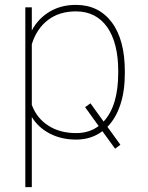

<svg xmlns="http://www.w3.org/2000/svg" viewBox="-20 -558 602 781"><path d="M487.8 -267.6C487.8 -267.6 487.8 -267.6 487.8 -267.6C487.8 -353 470.2 -419.9 434.6 -467.3C398.9 -514.6 350.6 -538.1 288.6 -538.1C288.6 -538.1 288.6 -538.1 288.6 -538.1C249 -538.1 213.9 -529.3 183.1 -511.2C152.3 -493.2 127.4 -467.8 109.4 -434.1C109.4 -434.1 109.4 -528.3 109.4 -528.3C109.4 -528.3 83 -528.3 83 -528.3C83 -528.3 83 203.1 83 203.1C83 203.1 109.4 203.1 109.4 203.1C109.4 203.1 109.4 -82 109.4 -82C109.4 -82 109.4 -82 109.4 -82C127 -53.2 151.4 -30.8 182.6 -14.6C213.9 1.5 249.5 9.8 289.6 9.8C289.6 9.8 289.6 9.8 289.6 9.8C330.6 9.8 366.2 -1.5 396.5 -24.4C396.5 -24.4 448.2 46.9 448.2 46.9C448.2 46.9 469.7 30.8 469.7 30.8C469.7 30.8 417 -42 417 -42C417 -42 417 -42 417 -42C439.9 -65.4 457.5 -95.7 469.7 -132.8C481.9 -169.4 487.8 -211.9 487.8 -259.3C487.8 -259.3 487.8 -267.6 487.8 -267.6ZM460.9 -262.2C460.9 -262.2 460.9 -262.2 460.9 -262.2C460.9 -171.9 440.9 -106 401.4 -63.5C401.4 -63.5 348.1 -137.7 348.1 -137.7C348.1 -137.7 326.2 -122.1 326.2 -122.1C326.2 -122.1 381.3 -45.4 381.3 -45.4C381.3 -45.4 381.3 -45.4 381.3 -45.4C356.4 -26.4 325.7 -16.6 290 -16.6C290 -16.6 290 -16.6 290 -16.6C245.6 -16.6 207.5 -26.9 176.8 -46.9C145.5 -66.9 123 -94.7 109.4 -131.3C109.4 -131.3 109.4 -378.4 109.4 -378.4C109.4 -378.4 109.4 -378.4 109.4 -378.4C123 -421.4 145.5 -454.6 176.3 -477.5C207 -500.5 244.6 -511.7 289.1 -511.7C289.1 -511.7 289.1 -511.7 289.1 -511.7C343.3 -511.7 385.7 -490.2 416 -447.8C445.8 -404.8 460.9 -345.2 460.9 -269.5C460.9 -269.5 460.9 -262.2 460.9 -262.2Z"/></svg>

Font: WOX
Style: Regular
Weight: 500
Designer: Google
Foundry: ""
Version: ""